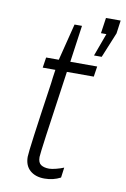

<svg xmlns="http://www.w3.org/2000/svg" viewBox="-84 -777 549 837"><g transform="rotate(10 190.5 -358.0)"><path d="M219 -674 196 -511H315L308 -465H189L184 -430Q136 -99 136 -79Q136 -54 149.5 -45Q163 -36 186 -36Q197 -36 216.5 -41Q236 -46 250 -52L244 -7Q212 10 173 10Q133 10 109 -11Q85 -32 85 -71Q85 -99 130 -405Q132 -425 138 -465H82L89 -511H145L186 -674ZM330 -657H306L316 -726H381L373 -668L327 -556H293Z"/></g></svg>

Font: Chivo Thin Italic
Style: Regular
Weight: 100
Italic angle: -8.05°
Designer: Hector Gatti
Foundry: Omnibus-Type
Version: Version 1.007